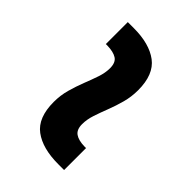

<svg xmlns="http://www.w3.org/2000/svg" viewBox="-10 -596 569 569"><g transform="rotate(-45 274.0 -312.0)"><path d="M374.5 -235Q347 -235 321.2 -242Q295.5 -249 271.8 -258.2Q248 -267.5 226.8 -274.5Q205.5 -281.5 186 -281.5Q163 -281.5 153.8 -268.2Q144.5 -255 144 -229.5V-223H52V-247.5Q52 -313.5 79.5 -350.5Q107 -387.5 173 -387.5Q201 -387.5 226.8 -380.2Q252.5 -373 276 -363.8Q299.5 -354.5 321 -347.2Q342.5 -340 361.5 -340Q385.5 -340 394.2 -353.8Q403 -367.5 403.5 -393.5V-399.5H495.5V-374.5Q495.5 -309 467.8 -272Q440 -235 374.5 -235Z"/></g></svg>

Font: Anek Malayalam SemiBold
Style: Regular
Weight: 600
Version: Version 1.003